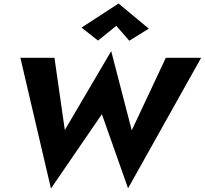

<svg xmlns="http://www.w3.org/2000/svg" viewBox="-20 -1029 1165 1093"><path d="M730 -287 613 -738 349 -289 290 -700H96L270 44L560 -379L709 43L1125 -700H924ZM642 -882 716 -797 827 -866 655 -1009 444 -872 538 -798Z"/></svg>

Font: Jost
Style: Bold Italic
Weight: 700
Italic angle: -5°
Version: Version 3.710